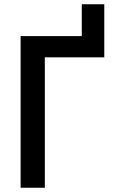

<svg xmlns="http://www.w3.org/2000/svg" viewBox="-20 -884 570 904"><path d="M77 0V-714H365V-864H471V-614H191V0Z"/></svg>

Font: Noto Sans Mono Condensed SemiBold
Style: Regular
Weight: 600
Width: 3
Designer: Monotype Design Team
Foundry: Monotype Imaging Inc.
Version: Version 2.014